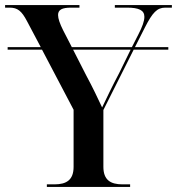

<svg xmlns="http://www.w3.org/2000/svg" viewBox="-24 -734 695 754"><path d="M160 0H487V-10H457C409 -10 382 -28 382 -79V-302L501 -539H637V-549H506L545 -626C575 -685 593 -704 625 -704H651V-714H427V-704H475C521 -704 543 -694 543 -668C543 -651 535 -629 519 -598L494 -549H258L224 -615C211 -641 204 -661 204 -675C204 -696 220 -704 255 -704H288V-714H-4V-704H14C45 -704 61 -691 82 -651L136 -549H6V-539H141L265 -303V-79C265 -28 238 -10 190 -10H160ZM314 -439 263 -539H489L444 -447C418 -398 394 -348 377 -312C361 -346 341 -389 314 -439Z"/></svg>

Font: Noto Serif Display Medium
Style: Regular
Weight: 500
Designer: Monotype Design Team
Foundry: Monotype Imaging Inc.
Version: Version 2.009